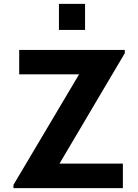

<svg xmlns="http://www.w3.org/2000/svg" viewBox="-20 -980 720 1000"><path d="M287 -824V-960H423V-824ZM50 0V-17L392 -593H80V-720H630V-703L290 -128H620V0Z"/></svg>

Font: Manrope ExtraLight ExtraBold
Style: Regular
Weight: 800
Version: Version 4.504